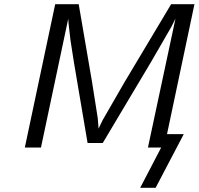

<svg xmlns="http://www.w3.org/2000/svg" viewBox="-20 -714 961 929"><path d="M100.1 0 247.1 -693.8H360.8L424.8 -320.8L445.8 -188L453.1 -141.1L457 -91.8L476.1 -131.8L581.1 -314L808.1 -693.8H920.9L788.1 -64.9H869.1L732.9 194.8H658.2L759.8 0H695.8L829.1 -624L810.1 -585.9L711.9 -416L477.1 -22H403.8L337.9 -411.1L320.8 -521L312 -598.1L310.1 -623L178.2 0Z"/></svg>

Font: CMU Sans Serif
Style: Oblique
Weight: 500
Italic angle: -12°
Version: Version 0.7.0